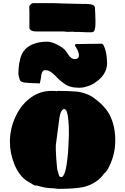

<svg xmlns="http://www.w3.org/2000/svg" viewBox="-20 -1176 795 1221"><path d="M331 23Q324 21 309 21Q271 21 215 4H208Q201 4 193 0Q191 -2 188 -3.5Q185 -5 181 -8L160 -20Q130 -37 107 -67.5Q84 -98 70 -135Q43 -203 43 -274Q43 -353 75 -426Q109 -503 166 -548Q229 -598 306 -598Q330 -598 343 -596Q343 -598 346 -598H349Q419 -598 474 -593Q521 -586 561 -564Q641 -511 676 -448Q713 -378 713 -283Q713 -188 668 -105L658 -89Q654 -83 653 -83L650 -78L643 -74Q600 -10 513 13Q455 25 353 25Q345 25 331 23ZM384 -61Q396 -79 404 -131Q405 -140 409 -171Q413 -202 414 -229Q418 -297 418 -313V-336V-344Q418 -380 415 -406Q412 -447 403 -471Q394 -483 389 -483Q379 -483 370 -468Q361 -453 356 -413L335 -253V-233V-220Q338 -178 338 -165L340 -141L343 -109Q343 -101 345 -95L356 -58Q357 -54 361.5 -52Q366 -50 370 -50Q379 -50 384 -61ZM386 -646Q366 -660 352 -674Q349 -677 331.5 -694.5Q314 -712 296 -723Q283 -730 266 -730Q251 -730 244 -706Q241 -696 241 -684Q235 -651 234 -648Q232 -643 228 -646Q215 -647 192 -647Q150 -649 136 -651Q123 -653 116.5 -656.5Q110 -660 107 -666Q106 -669 104.5 -672.5Q103 -676 102 -681Q102 -680 97 -703Q97 -754 106 -790Q117 -846 153 -874Q200 -911 283 -911Q294 -911 310.5 -906Q327 -901 342 -893Q383 -873 397 -853Q400 -849 403 -845Q406 -841 408 -838Q423 -814 436 -806Q446 -800 454 -800Q482 -800 482 -824Q482 -838 473 -858Q470 -865 456 -888Q456 -896 471 -896H476L628 -898Q637 -894 641 -883Q655 -854 659 -808Q661 -786 661 -776Q661 -745 649 -721Q630 -679 581 -648Q559 -633 528 -625Q509 -618 481 -618Q422 -618 386 -646ZM503 -972 481 -973H456L446 -974H426Q422 -974 414 -973.5Q406 -973 401 -974Q391 -976 376 -976H354H344H244H216Q200 -976 190 -978Q180 -980 174 -986Q167 -991 167 -1001V-1037V-1067V-1096Q166 -1106 166 -1131Q166 -1141 174 -1147Q175 -1148 180 -1152Q185 -1156 191 -1156H301H323Q336 -1156 376 -1154L416 -1153Q486 -1151 506 -1151H529Q549 -1151 566 -1146Q584 -1141 584 -1126Q584 -1111 585 -1101.5Q586 -1092 586 -1086V-1076Q586 -1061 587 -1049V-1026Q587 -1004 583 -991Q580 -971 563 -971H529Q519 -972 503 -972Z"/></svg>

Font: Sigmar One
Style: Regular
Weight: 400
Designer: Vernon Adams
Foundry: Vernon Adams
Version: Version 2.000